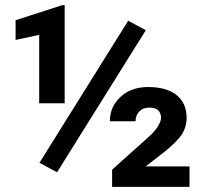

<svg xmlns="http://www.w3.org/2000/svg" viewBox="-20 -731 801 751"><path d="M232.9 -327.1H133.3V-594.7L41 -574.7V-651.9L223.6 -710.9H232.9ZM721.2 0H418.5V-67.4L558.6 -192.9Q585.9 -216.8 597.9 -237.3Q609.9 -257.8 609.9 -269Q609.9 -310.1 563.5 -310.1Q539.1 -310.1 524.7 -294.9Q510.3 -279.8 510.3 -256.8H409.7Q409.7 -313.5 451.4 -352.1Q493.2 -390.6 559.1 -390.6Q631.3 -390.6 670.7 -359.1Q710 -327.6 710 -269.5Q710 -235.4 692.4 -207Q674.8 -178.7 622.1 -136.2L549.8 -80.1H721.2ZM203.1 -57.1 134.3 -94.2 481.4 -649.9 550.3 -612.8Z"/></svg>

Font: Shabnam FD
Style: Bold
Weight: 700
Foundry: DejaVu fonts team - Redesigned by Saber Rastikerdar - Based on Vazir font
Version: Version 5.00;October 20, 2019;FontCreator 12.0.0.2547 64-bit